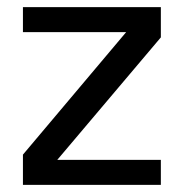

<svg xmlns="http://www.w3.org/2000/svg" viewBox="-20 -520 516 540"><path d="M44.5 -500V-429.6H334.8L44.5 -85.1V0H432.4V-70.4H141.1L432.4 -414.9V-500Z"/></svg>

Font: Overused Grotesk Light
Style: Regular
Weight: 300
Designer: RandomMaerks
Version: Version 0.005